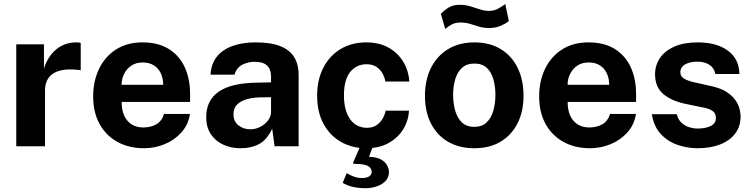

<svg xmlns="http://www.w3.org/2000/svg" viewBox="-20 -742 3816 974"><path d="M62.5 0V-517H203V-394.6Q215.5 -434.1 238.3 -463.8Q261.2 -493.6 293.7 -510.3Q326.2 -527 366.8 -527Q374.1 -527 380.3 -526.3Q386.5 -525.6 389.5 -523.9V-384.9Q385.2 -386.8 378.9 -387.4Q372.7 -388 367.5 -388.4Q324.2 -392.2 294 -386Q263.7 -379.9 244.7 -365.5Q225.7 -351.1 217.1 -330.1Q208.4 -309.1 208.4 -283V0Z M597.2 -224.9Q596.8 -185.3 609.8 -156.2Q622.8 -127.1 647.6 -111.2Q672.4 -95.4 707.3 -95.4Q744.8 -95.4 773 -111.5Q801.2 -127.6 812.2 -164.1H943.8Q935.2 -109 900 -70Q864.8 -30.9 814.8 -10.5Q764.8 10 710.8 10Q634.2 10 575.9 -22.1Q517.6 -54.2 485.1 -113.2Q452.6 -172.2 452.6 -252.6Q452.6 -330.2 482.3 -392.3Q512 -454.4 568.1 -490.7Q624.2 -527 703.4 -527Q782.4 -527 836 -493.7Q889.7 -460.4 917 -401.2Q944.3 -342.1 944.3 -264.6V-224.9ZM596.8 -311.8H807.9Q807.9 -343.1 796.3 -368.9Q784.7 -394.8 761.4 -409.9Q738.2 -425.1 703.1 -425.1Q669.5 -425.1 645.7 -408.7Q622 -392.4 609.3 -366.4Q596.7 -340.3 596.8 -311.8Z M1200.7 10Q1151.4 10 1111.8 -8.5Q1072.1 -26.9 1049.1 -62.1Q1026.1 -97.3 1026.1 -147.8Q1026.1 -232.8 1089.6 -277.1Q1153 -321.5 1290.1 -322.9L1355 -324.2V-354.9Q1355 -390.7 1334.2 -410Q1313.4 -429.2 1269.5 -428.5Q1237.8 -428.2 1209.1 -413.6Q1180.4 -399.1 1169.5 -363.2H1048.1Q1051.1 -419 1080.8 -455.4Q1110.5 -491.7 1161.1 -509.4Q1211.7 -527 1276.3 -527Q1355.6 -527 1403.6 -507.2Q1451.6 -487.4 1473.2 -450.8Q1494.9 -414.1 1494.9 -363.5V0H1372.9L1360.8 -89.2Q1334.5 -32.9 1294.7 -11.5Q1254.9 10 1200.7 10ZM1249.8 -86.1Q1269.6 -86.1 1288.3 -93.2Q1307.1 -100.3 1321.9 -112.7Q1336.8 -125 1345.7 -140.4Q1354.6 -155.8 1355 -172.5V-248.8L1302.2 -248.1Q1265.8 -247.7 1234.4 -239.3Q1203 -231 1183.7 -212.5Q1164.4 -194.1 1164.4 -162.5Q1164.4 -126.6 1189.2 -106.4Q1214 -86.1 1249.8 -86.1Z M1838.5 -527Q1903.2 -527 1950.7 -500.6Q1998.1 -474.2 2025.4 -429.2Q2052.7 -384.2 2056.5 -328.5H1934.9Q1931.7 -349.1 1920.5 -369.3Q1909.4 -389.5 1889.5 -402.8Q1869.6 -416.1 1839.6 -416.1Q1788.3 -416.1 1756.6 -376.9Q1724.8 -337.7 1724.8 -257.7Q1724.8 -181.8 1755.9 -137.8Q1787 -93.7 1842.3 -93.7Q1872 -93.7 1891.7 -108Q1911.5 -122.4 1922.4 -142.6Q1933.4 -162.8 1936.3 -180.6H2054.8Q2051.6 -127.2 2024 -83.9Q1996.4 -40.6 1949.1 -15.3Q1901.9 10 1838.5 10Q1766.6 10 1710.1 -22Q1653.6 -54 1621.2 -113.8Q1588.8 -173.6 1588.8 -256.3Q1588.8 -336.6 1619.8 -397.5Q1650.9 -458.5 1707.1 -492.7Q1763.4 -527 1838.5 -527ZM1953.2 131.5Q1953.2 157 1936.6 175.2Q1920.1 193.3 1892.8 203Q1865.5 212.8 1833.5 212.8Q1802.4 212.8 1773.1 206.8Q1743.9 200.8 1718.6 185.6L1738.5 136.3Q1754.2 145.8 1774 153.4Q1793.9 161.1 1815.7 161.1Q1839.5 161.1 1852.5 152.8Q1865.5 144.6 1865.5 130.1Q1865.5 110.3 1846.5 100Q1827.6 89.7 1780.8 89.2Q1774.6 89.2 1772.4 87.5Q1770.2 85.7 1772.7 79.8L1809.4 -5H1874L1851.8 53.6Q1889.5 54.3 1911.7 66.4Q1933.8 78.4 1943.5 96.2Q1953.2 113.9 1953.2 131.5Z M2385.9 10Q2310 10 2253.8 -22.4Q2197.7 -54.9 2166.7 -114.5Q2135.8 -174.1 2135.8 -255.6Q2135.8 -337 2166.6 -398.1Q2197.4 -459.2 2253.7 -493.1Q2309.9 -527 2386.6 -527Q2463.1 -527 2519 -493.6Q2574.8 -460.2 2605.3 -399.3Q2635.8 -338.3 2635.8 -255.6Q2635.8 -177.7 2606.1 -117.9Q2576.5 -58 2520.7 -24Q2464.9 10 2385.9 10ZM2386.6 -98.5Q2425 -98.5 2448.5 -120.9Q2471.9 -143.3 2482.6 -180.2Q2493.2 -217.2 2493.2 -260.4Q2493.2 -301.4 2483.5 -337.8Q2473.8 -374.3 2450.5 -396.9Q2427.2 -419.6 2386.6 -419.6Q2347.8 -419.6 2324.1 -398.2Q2300.3 -376.8 2289.5 -340.6Q2278.6 -304.4 2278.6 -260.4Q2278.6 -220 2288.5 -182.8Q2298.5 -145.7 2322 -122.1Q2345.6 -98.5 2386.6 -98.5ZM2561.4 -635Q2545.7 -622.3 2519.9 -611.1Q2494.1 -599.9 2460.5 -599.9Q2432.6 -599.9 2409.7 -607Q2386.8 -614 2364.7 -620.9Q2342.7 -627.7 2317.2 -627.7Q2292.2 -627.7 2275.3 -619.7Q2258.4 -611.8 2238.7 -595.5L2216.4 -671.8Q2234.5 -690.7 2256.5 -704.1Q2278.5 -717.6 2312.5 -717.6Q2340.5 -717.6 2365.7 -710Q2390.8 -702.4 2414.2 -694.6Q2437.6 -686.8 2460.1 -686.8Q2486.3 -686.8 2506.9 -698.1Q2527.5 -709.5 2543.2 -721.5Z M2859.7 -224.9Q2859.3 -185.3 2872.3 -156.2Q2885.3 -127.1 2910.1 -111.2Q2934.9 -95.4 2969.8 -95.4Q3007.3 -95.4 3035.5 -111.5Q3063.7 -127.6 3074.8 -164.1H3206.3Q3197.7 -109 3162.5 -70Q3127.3 -30.9 3077.3 -10.5Q3027.3 10 2973.3 10Q2896.7 10 2838.4 -22.1Q2780.1 -54.2 2747.6 -113.2Q2715.1 -172.2 2715.1 -252.6Q2715.1 -330.2 2744.8 -392.3Q2774.5 -454.4 2830.6 -490.7Q2886.7 -527 2965.9 -527Q3044.9 -527 3098.5 -493.7Q3152.2 -460.4 3179.5 -401.2Q3206.8 -342.1 3206.8 -264.6V-224.9ZM2859.3 -311.8H3070.4Q3070.4 -343.1 3058.8 -368.9Q3047.2 -394.8 3023.9 -409.9Q3000.7 -425.1 2965.6 -425.1Q2932 -425.1 2908.2 -408.7Q2884.5 -392.4 2871.8 -366.4Q2859.2 -340.3 2859.3 -311.8Z M3519.2 10Q3465.2 10 3415.4 -7.7Q3365.6 -25.4 3330.9 -63.6Q3296.2 -101.8 3286.8 -162.8H3413.2Q3419.8 -135.2 3437.2 -119.3Q3454.6 -103.3 3476.5 -96.6Q3498.4 -89.9 3518.5 -89.9Q3560.3 -89.9 3586 -103.2Q3611.8 -116.6 3611.8 -144Q3611.8 -165.2 3596.7 -177.7Q3581.6 -190.2 3546.5 -196.7L3455.4 -215.6Q3386.9 -229.9 3345.3 -264.7Q3303.7 -299.6 3303 -363.4Q3302.7 -410 3327.4 -447Q3352.2 -484 3400.7 -505.5Q3449.2 -527 3519.9 -527Q3615.6 -527 3672.7 -484.9Q3729.8 -442.8 3730.8 -366.6H3608.9Q3603.6 -396.7 3579.2 -412.9Q3554.8 -429.2 3518.2 -429.2Q3480.6 -429.2 3456 -415.6Q3431.3 -401.9 3431.3 -374.4Q3431.3 -354.2 3451.3 -342.4Q3471.2 -330.5 3513.4 -322L3597.5 -303.1Q3640.8 -292.3 3668 -274.2Q3695.3 -256 3710.3 -234.5Q3725.3 -213.1 3731.1 -191.3Q3737 -169.6 3737 -152.2Q3737 -100.4 3709.4 -64.3Q3681.8 -28.2 3632.8 -9.1Q3583.8 10 3519.2 10Z"/></svg>

Font: Public Sans Thin
Style: Regular
Weight: 100
Designer: The Public Sans project authors (U.S. Web Design System). Libre Franklin designed by Pablo Impallari and Rodrigo Fuenzal
Version: Version 1.008